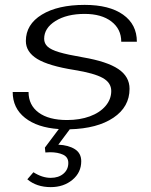

<svg xmlns="http://www.w3.org/2000/svg" viewBox="-20 -520 617 787"><path d="M511 -156Q511 -82 445 -37.5Q379 7 266 10L219 73Q261 75 287 91.5Q313 108 313 141Q313 187 277 217Q241 247 188 247Q130 247 92 215L117 186Q153 209 188 209Q220 209 240 192Q260 175 260 148Q260 124 238.5 114Q217 104 185 104L166 105L164 85L221 9Q133 3 82.5 -37Q32 -77 32 -143H97Q97 -89 138.5 -58.5Q180 -28 255 -28Q307 -28 348 -43Q389 -58 412.5 -85.5Q436 -113 436 -147Q436 -181 401 -200.5Q366 -220 286 -233Q179 -250 132.5 -278.5Q86 -307 86 -352Q86 -420 151.5 -460Q217 -500 327 -500Q428 -500 484.5 -460Q541 -420 541 -349H477Q477 -401 436.5 -432Q396 -463 327 -463Q254 -463 207.5 -434Q161 -405 161 -361Q161 -342 175 -329Q189 -316 222.5 -306Q256 -296 320 -285Q419 -268 465 -237Q511 -206 511 -156Z"/></svg>

Font: Fahkwang Light
Style: Italic
Weight: 300
Italic angle: -10°
Version: Version 1.000; ttfautohint (v1.6)